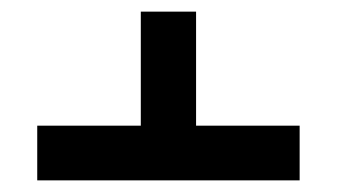

<svg xmlns="http://www.w3.org/2000/svg" viewBox="-20 -632 580 330"><path d="M317 -416H495V-322H44V-416H222V-612H317Z"/></svg>

Font: Noto Sans Hebrew SemiCondensed SemiBold
Style: Regular
Weight: 600
Width: 4
Designer: Monotype Design Team
Foundry: Monotype Imaging Inc.
Version: Version 2.004; ttfautohint (v1.8.4.7-5d5b)